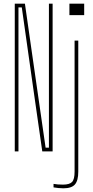

<svg xmlns="http://www.w3.org/2000/svg" viewBox="-20 -820 504 1040"><path d="M60 0V-800H115L151 -548L227 -20H245V-516V-800H265V0H209L166 -300L98 -780H80V-340V0ZM356 -738V-800H436V-738ZM323 200Q312 200 296 198.5Q280 197 270 195V176Q280.5 178 293 179Q305.5 180 321 180Q357 180 370.5 165.5Q384 151 384 110V-600H404V110Q404 158 386 179Q368 200 323 200Z"/></svg>

Font: Big Shoulders Display SC Thin
Style: Regular
Weight: 100
Designer: Patric King
Foundry: XO Type Co
Version: Version 2.002